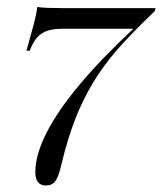

<svg xmlns="http://www.w3.org/2000/svg" viewBox="-20 -439 488 578"><path d="M117.7 119.4Q102.4 119.4 94.4 109.3Q86.3 99.2 86.3 79Q86.3 27.4 119.8 -38.7Q153.2 -104.8 219 -183.5Q284.7 -262.1 379.8 -350.8V-352.4H168.5Q141.1 -352.4 122.6 -346.4Q104 -340.3 91.5 -325.8Q79 -311.3 69.4 -286.3H59.7Q73.4 -335.5 81.5 -365.7Q89.5 -396 92.7 -418.5Q100 -416.1 123.8 -415.3Q147.6 -414.5 172.6 -414.5H448.4L446 -405.6Q391.1 -353.2 349.2 -307.7Q307.3 -262.1 275.8 -214.9Q244.4 -167.7 219.8 -112.5Q195.2 -57.3 175 16.1Q166.9 46.8 161.3 70.2Q155.6 93.5 146.4 106.5Q137.1 119.4 117.7 119.4Z"/></svg>

Font: Playfair 144pt Light
Style: Italic
Weight: 300
Italic angle: -15.6°
Designer: Claus Eggers Sørensen
Foundry: Claus Eggers Sørensen
Version: Version 2.001;gftools[0.9.30]